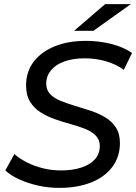

<svg xmlns="http://www.w3.org/2000/svg" viewBox="-20 -907 663 935"><path d="M268 8Q215 8 164.5 -3.5Q114 -15 72.5 -34Q31 -53 6 -77L50 -157Q77 -133 113.5 -115Q150 -97 191.5 -87Q233 -77 277 -77Q333 -77 376 -91Q419 -105 442.5 -131.5Q466 -158 466 -196Q466 -227 446 -247Q426 -267 394.5 -279.5Q363 -292 324.5 -302.5Q286 -313 247.5 -326.5Q209 -340 177.5 -360Q146 -380 126.5 -411.5Q107 -443 107 -491Q107 -558 144 -606.5Q181 -655 246.5 -681.5Q312 -708 398 -708Q463 -708 522 -693Q581 -678 623 -649L583 -567Q544 -595 495 -609Q446 -623 393 -623Q336 -623 294 -608Q252 -593 229 -565.5Q206 -538 205 -501Q205 -469 224 -449Q243 -429 275 -416Q307 -403 345.5 -391.5Q384 -380 422 -367.5Q460 -355 492.5 -335.5Q525 -316 544.5 -286Q564 -256 564 -210Q564 -143 526.5 -93.5Q489 -44 422.5 -18Q356 8 268 8ZM341 -757 492 -887H617L435 -757Z"/></svg>

Font: Montserrat Thin Medium
Style: Italic
Weight: 500
Italic angle: -11.3°
Version: Version 9.000